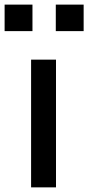

<svg xmlns="http://www.w3.org/2000/svg" viewBox="-56 -808 381 828"><path d="M-36.1 -673.8V-788.1H84V-673.8ZM184.6 -673.8V-788.1H304.7V-673.8ZM78.1 0V-550.8H185.5V0Z"/></svg>

Font: Gothic A1 SemiBold
Style: Regular
Weight: 600
Version: Version 2.50